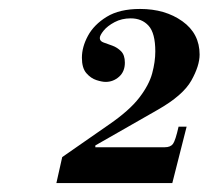

<svg xmlns="http://www.w3.org/2000/svg" viewBox="-20 -867 466 429"><path d="M106 -458 119 -516 224 -589Q269 -620 291 -648.5Q313 -677 320 -703Q327 -729 327 -752Q327 -793 312 -809.5Q297 -826 272 -826Q252 -826 236 -817.5Q220 -809 211.5 -798.5Q203 -788 203 -782Q203 -775 211.5 -772Q220 -769 231 -765Q242 -761 250.5 -752.5Q259 -744 259 -727Q259 -707 246 -695.5Q233 -684 216 -684Q208 -684 195.5 -688Q183 -692 173 -703.5Q163 -715 163 -738Q163 -762 176.5 -787Q190 -812 218.5 -829.5Q247 -847 293 -847Q349 -847 387.5 -819.5Q426 -792 426 -745Q426 -720 407.5 -687Q389 -654 333 -622L193 -542V-538H348Q361 -538 366.5 -545.5Q372 -553 379 -584H397L365 -458Z"/></svg>

Font: Libre Bodoni Medium
Style: Italic
Weight: 500
Italic angle: -13°
Designer: Pablo Impallari, Rodrigo Fuenzalida
Foundry: Impallari Type
Version: Version 2.005;gftools[0.9.23]